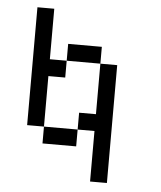

<svg xmlns="http://www.w3.org/2000/svg" viewBox="-48 -667 596 710"><g transform="rotate(5 250.0 -312.5)"><path d="M312.5 -187.5V0H375V-437.5H312.5V-250H250V-187.5H125V-125H250V-187.5ZM125 -187.5V-375H187.5V-437.5H125V-625H62.5V-187.5ZM187.5 -437.5H312.5V-500H187.5Z"/></g></svg>

Font: Unifont
Style: Regular
Weight: 500
Version: Version 15.1.04